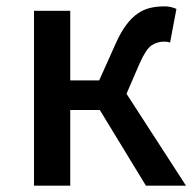

<svg xmlns="http://www.w3.org/2000/svg" viewBox="-20 -584 617 604"><path d="M87 -550H201V-331H292L344 -447Q360 -483 377 -505.5Q394 -528 412.5 -541Q431 -554 452 -559Q473 -564 498 -564Q517 -564 535 -556L515 -450Q510 -452 506 -452.5Q502 -453 496 -453Q474 -453 456.5 -441Q439 -429 419 -384L378 -289L565 0H439L294 -238H201V0H87Z"/></svg>

Font: Kinto Sans Med
Style: Regular
Weight: 500
Designer: Authors: Ryoko NISHIZUKA  (kana & ideographs); Paul D. Hunt (Latin, Greek & Cyrillic); Wenlong ZHANG  (bopomofo); Sandol
Foundry: Adobe Systems Incorporated, ookami Inc.
Version: Version 0.001